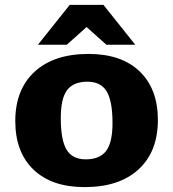

<svg xmlns="http://www.w3.org/2000/svg" viewBox="-20 -752 708 785"><path d="M326 13Q191.5 13 117 -58.5Q42.5 -130 42.5 -257Q42.5 -386 121.5 -458.8Q200.5 -531.5 342 -531.5Q476.5 -531.5 551 -460Q625.5 -388.5 625.5 -261.5Q625.5 -132 546.5 -59.5Q467.5 13 326 13ZM330.5 -100.5Q387.5 -100.5 413.8 -134.8Q440 -169 440 -249Q440 -339 416 -378.5Q392 -418 337.5 -418Q280.5 -418 254.5 -383.8Q228.5 -349.5 228.5 -269.5Q228.5 -179.5 252.2 -140Q276 -100.5 330.5 -100.5ZM135 -569 265 -732H403L533 -569H415L334 -641.5L253 -569Z"/></svg>

Font: Newsreader Caption
Style: Bold
Weight: 700
Designer: Hugues Gentile
Foundry: Production Type
Version: Version 1.001